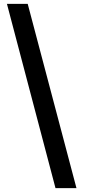

<svg xmlns="http://www.w3.org/2000/svg" viewBox="-20 -801 464 998"><path d="M377.5 177H268.5L16 -781H124Z"/></svg>

Font: Merriweather 24pt SemiCondensed Black
Style: Regular
Weight: 900
Width: 4
Designer: Eben Sorkin
Foundry: Eben Sorkin
Version: Version 2.100